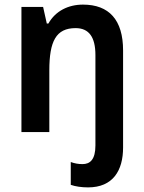

<svg xmlns="http://www.w3.org/2000/svg" viewBox="-20 -573 624 833"><path d="M362 240C470 240 514 167 514 67V-354C514 -487 453 -553 340 -553C277 -553 221 -526 190 -471H183L167 -543H73V0H194V-267C194 -394 223 -451 308 -451C366 -451 394 -412 394 -334V58C394 119 371 139 338 139C319 139 304 136 287 130V229C307 236 334 240 362 240Z"/></svg>

Font: Noto Sans Thai SemCond SemBd
Style: Regular
Weight: 600
Width: 4
Designer: Monotype Design Team
Foundry: Monotype Imaging Inc.
Version: Version 2.002